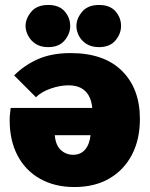

<svg xmlns="http://www.w3.org/2000/svg" viewBox="-20 -734 603 774"><path d="M280 20Q201 20 142 -13Q83 -46 51 -106.5Q19 -167 19 -249Q19 -266 20.5 -276.5Q22 -287 23 -299H352Q349 -329 337.5 -349Q326 -369 306 -379.5Q286 -390 256 -390Q222 -390 184.5 -377Q147 -364 125 -342L37 -430Q79 -472 134 -496Q189 -520 265 -520Q399 -520 471.5 -448.5Q544 -377 544 -254Q544 -172 512 -110.5Q480 -49 421 -14.5Q362 20 280 20ZM275 -110Q305 -110 323 -131Q341 -152 345 -189H201Q204 -149 225 -129.5Q246 -110 275 -110ZM83 -629Q83 -659 106 -686.5Q129 -714 174 -714Q218 -714 240.5 -688.5Q263 -663 263 -629Q263 -598 240.5 -571Q218 -544 174 -544Q144 -544 124 -557Q104 -570 93.5 -590Q83 -610 83 -629ZM288 -629Q288 -659 311 -686.5Q334 -714 379 -714Q423 -714 445.5 -688.5Q468 -663 468 -629Q468 -598 445.5 -571Q423 -544 379 -544Q349 -544 328.5 -557Q308 -570 298 -590Q288 -610 288 -629Z"/></svg>

Font: Moderustic ExtraBold
Style: Regular
Weight: 800
Designer: Tural Alisoy
Foundry: TAFT Foundry
Version: Version 2.120